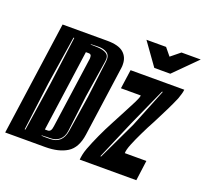

<svg xmlns="http://www.w3.org/2000/svg" viewBox="-125 -799 1006 937"><g transform="rotate(20 377.5 -330.5)"><path d="M-10 0 73 -591H305Q364 -591 390 -568.5Q416 -546 416 -508Q416 -504 416 -499.5Q416 -495 415 -490L364 -125Q354 -54 311 -27Q268 0 198 0ZM175 -45H205Q270 -45 281 -114L310 -300L334 -493Q338 -525 320 -537.5Q302 -550 270 -549L236 -548L235 -546L269 -545Q300 -544 317.5 -533Q335 -522 330 -493L300 -301L277 -114Q273 -82 254 -65.5Q235 -49 205 -49H189Q185 -49 181.5 -48.5Q178 -48 175 -48H162V-46Q166 -45 175 -45ZM74 -47H78L116 -298L149 -549H145L106 -298ZM167 -80H182Q190 -80 195.5 -86.5Q201 -93 203 -110L254 -473Q255 -476 255 -479Q255 -482 255 -484Q255 -491 253 -497Q249 -503 241 -503H226ZM377 0Q378 -12 381 -27Q384 -42 391 -61Q405 -98 424 -139.5Q443 -181 466 -224L507 -302Q522 -330 536 -358Q550 -386 550 -396H447L461 -495H740Q738 -476 727 -446Q714 -415 695.5 -377.5Q677 -340 656 -299Q645 -279 635 -259.5Q625 -240 616 -221Q598 -184 585.5 -153Q573 -122 573 -105H685L671 0ZM466 -50H470L564 -248L645 -449H641L552 -251ZM566 -545 483 -661H585L617 -622L665 -661H765L649 -545Z"/></g></svg>

Font: Alumni Sans Inline One
Style: Italic
Weight: 400
Italic angle: -8°
Designer: Robert E. Leuschke
Foundry: Robert E. Leuschke
Version: Version 1.100; ttfautohint (v1.8.3)